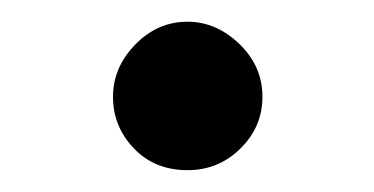

<svg xmlns="http://www.w3.org/2000/svg" viewBox="-20 -346 341 175"><path d="M150.9 -190.9C169.8 -190.9 185.9 -197.5 199.2 -210.7C212.6 -223.9 219.2 -239.6 219.2 -257.8C219.2 -276.4 212.2 -292.4 198.2 -305.9C184.2 -319.4 168.5 -326.2 150.9 -326.2C132.6 -326.2 116.8 -319.3 103.3 -305.4C89.8 -291.6 83 -275.7 83 -257.8C83 -239.6 89.4 -223.9 102.1 -210.7C114.7 -197.5 131 -190.9 150.9 -190.9Z"/></svg>

Font: Linux Biolinum G
Style: Bold
Weight: 700
Designer: Philipp H. Poll
Foundry: Philipp H. Poll
Version: Version 1.1.0